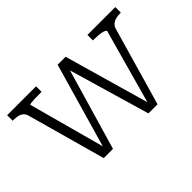

<svg xmlns="http://www.w3.org/2000/svg" viewBox="-93 -794 1057 1057"><g transform="rotate(-45 436.0 -265.5)"><path d="M442 -494H426L572 6H643L773 -446Q778 -465 789 -475Q800 -485 816.5 -489.5Q833 -494 853 -494H857V-537H640V-494H645Q669 -494 688.5 -492Q708 -490 719.5 -485.5Q731 -481 732 -475L607 -25L618 -19L470 -537H408L261 -25L273 -19L146 -486Q146 -490 158 -491.5Q170 -493 190.5 -493.5Q211 -494 235 -494H240V-537H15V-494H19Q39 -494 54.5 -490.5Q70 -487 81 -478Q92 -469 97 -451L224 6H296Z"/></g></svg>

Font: Roboto Serif ExtraLight
Style: Regular
Weight: 250
Version: Version 1.007